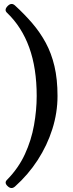

<svg xmlns="http://www.w3.org/2000/svg" viewBox="-20 -771 369 968"><path d="M18 167Q0 150 16 135Q73 77 105.5 6.5Q138 -64 151.5 -140Q165 -216 165 -287Q165 -427 127.5 -531Q90 -635 16 -706Q-1 -721 19 -741Q38 -760 56 -743Q104 -699 143 -653.5Q182 -608 210.5 -555.5Q239 -503 254.5 -437.5Q270 -372 270 -287Q270 -203 244 -120.5Q218 -38 170 36Q122 110 56 169Q37 186 18 167Z"/></svg>

Font: Junicode
Style: Bold
Weight: 700
Designer: Peter S. Baker
Version: Version 2.100; ttfautohint (v1.8.4)